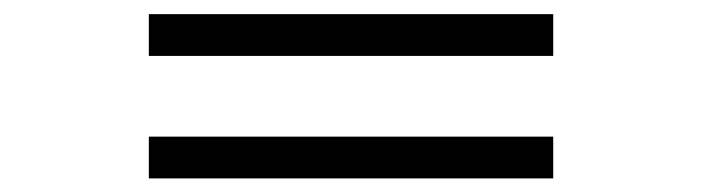

<svg xmlns="http://www.w3.org/2000/svg" viewBox="-20 -426 1002 274"><path d="M769.5 -346.2H192.4V-405.8H769.5ZM769.5 -171.4H192.4V-231H769.5Z"/></svg>

Font: Dai Banna SIL Book
Style: Bold
Weight: 700
Designer: Victor Gaultney
Foundry: SIL International
Version: Version 2.000